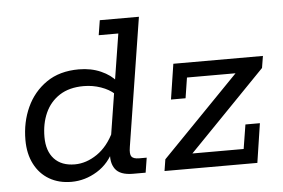

<svg xmlns="http://www.w3.org/2000/svg" viewBox="-46 -646 1057 718"><g transform="rotate(-5 483.0 -286.5)"><path d="M194.7 10Q147.3 10 111.6 -10.9Q75.9 -31.8 56.2 -70.4Q36.4 -108.9 36.4 -160.7Q36.4 -227.6 61.9 -283.1Q87.3 -338.7 136.6 -372.7Q185.8 -406.7 258.1 -406.7Q303.8 -406.7 340.7 -390.4Q377.6 -374.1 397 -349.3L387.1 -338.3L417.2 -527.4H343.6L352.5 -583H499.4L423.1 -100.7Q418.7 -74.2 425.7 -64.9Q432.7 -55.6 454.4 -55.6H482.5L473.6 0H426.4Q377.6 0 359.6 -25.1Q341.6 -50.2 348.2 -92.1L352 -116L360.1 -99Q337 -45.9 291.4 -18Q245.8 10 194.7 10ZM212.8 -54Q255.8 -54 296.7 -81.8Q337.5 -109.6 363 -164.2L355 -136.6L384.3 -321.3L385.3 -303.2Q366.1 -321.1 335.2 -331.9Q304.2 -342.7 270.7 -342.7Q216.6 -342.7 180.4 -319.4Q144.2 -296 126.2 -256Q108.3 -216.1 108.3 -165.8Q108.3 -113.1 135.6 -83.5Q163 -54 212.8 -54ZM544.5 0 551.4 -43.4 863.4 -364.1 876.5 -341H658.6L646.6 -264.2H591.9L612.3 -396.7H948.6L941.3 -352.1L629.3 -30.8L619.5 -56.3H846.5L861.1 -147.1H915.4L893 0Z"/></g></svg>

Font: Rokkitt SemiBold
Style: Italic
Weight: 600
Italic angle: -9°
Designer: Vernon Adams
Foundry: Vernon Adams
Version: Version 3.103